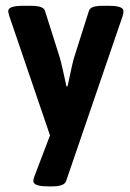

<svg xmlns="http://www.w3.org/2000/svg" viewBox="-20 -476 457 675"><path d="M97.2 160.6Q97.2 153.3 100.6 145L155.8 0L12.2 -420.9Q11.7 -423.8 10.3 -429Q8.8 -434.1 8.8 -436.5Q8.8 -446.3 21.5 -450.9Q34.2 -455.6 61.5 -455.6H89.8Q110.4 -455.6 122.8 -451.4Q135.3 -447.3 138.2 -437.5L189 -277.3Q193.8 -262.2 201.2 -228.8Q208.5 -195.3 210 -189L213.4 -172.4H217.3Q217.8 -175.8 219.7 -182.6Q235.8 -260.7 241.7 -277.3L292.5 -437.5Q295.9 -447.8 308.3 -451.7Q320.8 -455.6 341.3 -455.6H362.3Q389.2 -455.6 401.6 -450.9Q414.1 -446.3 414.1 -436.5Q414.1 -431.6 411.6 -420.9L212.4 160.6Q206.1 179.2 164.1 179.2H149.4Q97.2 179.2 97.2 160.6Z"/></svg>

Font: Jaldi
Style: Bold
Weight: 400
Designer: Pablo Cosgaya and Nicolas Silva
Foundry: Omnibus-Type
Version: Version 1.007